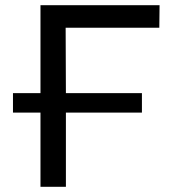

<svg xmlns="http://www.w3.org/2000/svg" viewBox="-20 -720 658 740"><path d="M136 0V-286H30V-361H136V-700H595L594 -613H233L234 -361H527V-286H234V0Z"/></svg>

Font: Montserrat Z Med
Style: Regular
Weight: 500
Designer: Julieta Ulanovsky
Foundry: Julieta Ulanovsky
Version: Version 8.000